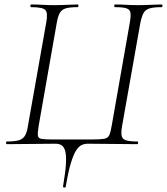

<svg xmlns="http://www.w3.org/2000/svg" viewBox="-20 -645 747 859"><path d="M262 189Q273 125 275 87Q277 49 271.5 30Q266 11 255 4.5Q244 -2 228 -2L11 0Q7 0 7 -6Q7 -12 11 -12Q46 -12 64.5 -17.5Q83 -23 92 -38.5Q101 -54 105 -82L187 -545Q195 -588 182.5 -600.5Q170 -613 119 -613Q116 -613 116 -619Q116 -625 119 -625Q142 -625 168.5 -623.5Q195 -622 223 -622Q255 -622 281.5 -623.5Q308 -625 327 -625Q331 -625 331 -619Q331 -613 327 -613Q292 -613 274 -607.5Q256 -602 247.5 -587Q239 -572 234 -543L153 -82Q148 -51 149.5 -38.5Q151 -26 166.5 -23.5Q182 -21 219 -21H387Q428 -21 445.5 -24Q463 -27 469 -40.5Q475 -54 480 -84L561 -545Q566 -574 563.5 -588.5Q561 -603 545 -608Q529 -613 495 -613Q491 -613 491 -619Q491 -625 495 -625Q518 -625 543 -623.5Q568 -622 598 -622Q627 -622 654.5 -623.5Q682 -625 703 -625Q707 -625 707 -619Q707 -613 703 -613Q668 -613 649.5 -607.5Q631 -602 622.5 -587Q614 -572 608 -543L526 -80Q521 -51 524.5 -36.5Q528 -22 544.5 -17Q561 -12 594 -12Q598 -12 598 -6Q598 0 594 0L373 -2Q358 -2 345 4Q332 10 320 29Q308 48 296.5 86.5Q285 125 274 191Q273 195 267 194Q261 193 262 189Z"/></svg>

Font: Cormorant Garamond Light
Style: Italic
Weight: 300
Italic angle: -10°
Designer: Christian Thalmann (Catharsis Fonts)
Foundry: Catharsis Fonts
Version: Version 4.001